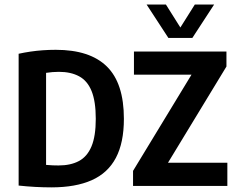

<svg xmlns="http://www.w3.org/2000/svg" viewBox="-20 -823 1049 850"><path d="M207.5 6.5Q172.5 6.5 136 4.5Q99.5 2.5 62.5 -1.5V-585Q87.5 -590.5 114.5 -594.5Q141.5 -598.5 169.8 -600.5Q198 -602.5 227 -602.5Q378 -602.5 453.2 -528.5Q528.5 -454.5 528.5 -297Q528.5 -191.5 493 -124.2Q457.5 -57 386 -25.2Q314.5 6.5 207.5 6.5ZM239 -90.5Q292.5 -90.5 329.2 -110Q366 -129.5 385 -174.8Q404 -220 404 -297Q404 -374 385.5 -419.8Q367 -465.5 330.2 -485.2Q293.5 -505 240.5 -505Q226.5 -505 212.2 -503.8Q198 -502.5 184 -500.5V-93Q200.5 -91.5 213.8 -91Q227 -90.5 239 -90.5ZM569 0V-66.5L840 -512.5L842 -492.5H573V-595H982.5V-528.5L711.5 -82.5L709 -102.5H986.5V0ZM725.5 -655 629 -803H714.5L786.5 -688.5H770.5L842.5 -803H928L831.5 -655Z"/></svg>

Font: Encode Sans SC Condensed SemiBold
Style: Regular
Weight: 600
Width: 3
Designer: Multiple Designers
Foundry: Impallari Type
Version: Version 3.002